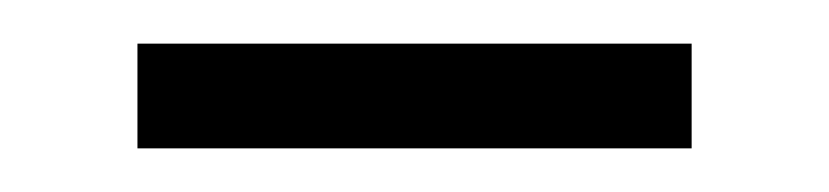

<svg xmlns="http://www.w3.org/2000/svg" viewBox="-20 -308 380 88"><path d="M43 -240V-288H297V-240Z"/></svg>

Font: Noto Serif JP ExtraLight Light
Style: Regular
Weight: 300
Version: Version 2.003-H1;hotconv 1.1.1;makeotfexe 2.6.0